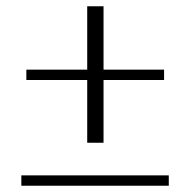

<svg xmlns="http://www.w3.org/2000/svg" viewBox="-20 -594 606 612"><path d="M258 -339H64V-372H258V-574H310V-372H503V-339H310V-139H258ZM48 -35H518V-2H48Z"/></svg>

Font: Taviraj ExtraLight
Style: Regular
Weight: 275
Designer: Katatrad Team
Foundry: CadsonDemak
Version: Version 1.001